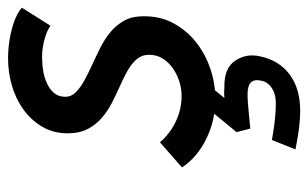

<svg xmlns="http://www.w3.org/2000/svg" viewBox="-168 -384 784 489"><g transform="rotate(-90 224.5 -140.0)"><path d="M253 -3H192L132 70L141 105Q161 103 176.5 101.5Q192 100 205 99Q218 98 228 98Q250 98 258.5 106.5Q267 115 263 133Q261 144 253 152.5Q245 161 233 165.5Q221 170 205 170Q188 170 168 168Q148 166 133 163.5Q118 161 112 160L88 220Q89 220 104 223Q119 226 141.5 229Q164 232 187 232Q243 232 279 205Q315 178 325 130Q333 95 314 66.5Q295 38 247 39Q243 39 237 38.5Q231 38 219 39ZM403 -404 449 -477Q433 -490 410.5 -497.5Q388 -505 364.5 -508.5Q341 -512 320 -512Q285 -512 251.5 -502.5Q218 -493 190.5 -473.5Q163 -454 146 -425.5Q129 -397 129 -360Q129 -330 140 -309Q151 -288 168.5 -273Q186 -258 207.5 -247Q229 -236 250.5 -226.5Q272 -217 289.5 -207Q307 -197 318 -184Q329 -171 329 -153Q329 -133 319 -117.5Q309 -102 293.5 -91.5Q278 -81 260 -75.5Q242 -70 224 -70Q200 -70 178.5 -77Q157 -84 139 -96Q121 -108 106 -125L42 -69Q68 -30 115 -7Q162 16 216 16Q256 16 294 3Q332 -10 362 -34Q392 -58 410 -92Q428 -126 427 -169Q427 -196 416 -216Q405 -236 387 -251Q369 -266 347 -277Q325 -288 303 -298Q281 -308 263 -318Q245 -328 233.5 -339.5Q222 -351 222 -366Q222 -383 231 -394Q240 -405 254.5 -412Q269 -419 285 -422Q301 -425 315 -425Q332 -426 348 -423.5Q364 -421 378.5 -416Q393 -411 403 -404Z"/></g></svg>

Font: Advent Pro SemiBold
Style: Italic
Weight: 600
Italic angle: -12°
Version: Version 3.000